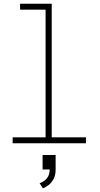

<svg xmlns="http://www.w3.org/2000/svg" viewBox="-20 -770 540 1032"><path d="M48 0V-32H225V-718H88V-750H258V-32H442V0ZM210.5 242.5 193 215Q201.5 212 214.2 204.5Q227 197 237 181.2Q247 165.5 247 138.5L279 141Q279 173 267 194Q255 215 238.8 226.5Q222.5 238 210.5 242.5ZM209 141V63H279V141Z"/></svg>

Font: Trispace Thin
Style: Regular
Weight: 100
Designer: Tyler Finck
Foundry: Etcetera Type Company
Version: Version 1.210